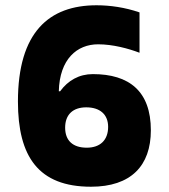

<svg xmlns="http://www.w3.org/2000/svg" viewBox="-20 -699 640 728"><path d="M346 -679C166 -679 48 -577 48 -314C48 -105 126 9 325 9C476 9 552 -70 552 -205C552 -353 470 -418 332 -418C280 -418 238 -394 208 -353H203C206 -475 272 -531 352 -531C408 -531 467 -515 509 -499V-652C454 -671 397 -679 346 -679ZM227 -215C227 -264 256 -292 307 -292C359 -292 390 -265 390 -218C390 -167 359 -139 309 -139C256 -139 227 -166 227 -215Z"/></svg>

Font: LT Wave Mono Black
Style: Regular
Weight: 900
Designer: Daniel Lyons
Version: Version 2.5 (Glyphs App)